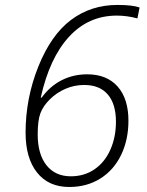

<svg xmlns="http://www.w3.org/2000/svg" viewBox="-20 -743 591 773"><path d="M83 -209Q83 -347.2 134.3 -474.9Q185.5 -602.5 265.9 -662.8Q346.2 -723.1 453.1 -723.1Q513.2 -723.1 542 -712.9L533.2 -668.9Q491.2 -680.2 450.2 -680.2Q336.4 -680.2 258.1 -595.2Q179.7 -510.3 144 -350.1H147.9Q181.2 -396 228 -419.9Q274.9 -443.8 331.1 -443.8Q409.7 -443.8 453.4 -394.8Q497.1 -345.7 497.1 -256.8Q497.1 -180.7 467.8 -119.6Q438.5 -58.6 384.3 -24.4Q330.1 9.8 258.8 9.8Q175.3 9.8 129.2 -48.3Q83 -106.4 83 -209ZM265.1 -33.2Q319.8 -33.2 361.1 -61.8Q402.3 -90.3 424.6 -140.9Q446.8 -191.4 446.8 -252.9Q446.8 -324.2 414.1 -362.5Q381.3 -400.9 318.8 -400.9Q279.3 -400.9 243.7 -385.5Q208 -370.1 180.7 -343Q153.3 -315.9 142.6 -286.9Q131.8 -257.8 131.8 -202.1Q131.8 -122.1 167.2 -77.6Q202.6 -33.2 265.1 -33.2Z"/></svg>

Font: TypoPRO Open Sans
Style: Italic
Weight: 300
Italic angle: -12°
Foundry: Ascender Corporation
Version: Version 1.10